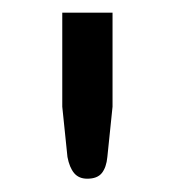

<svg xmlns="http://www.w3.org/2000/svg" viewBox="-20 -736 270 296"><path d="M153.5 -716.5V-571.5L145.5 -494Q144 -478 137 -469.2Q130 -460.5 114.5 -460.5Q101.5 -460.5 94.2 -469.2Q87 -478 84 -494L76 -571.5V-716.5Z"/></svg>

Font: LatoHex
Style: Regular
Weight: 400
Designer: Lukasz Dziedzic
Foundry: tyPoland Lukasz Dziedzic
Version: Version 1.104; Western+Polish opensource